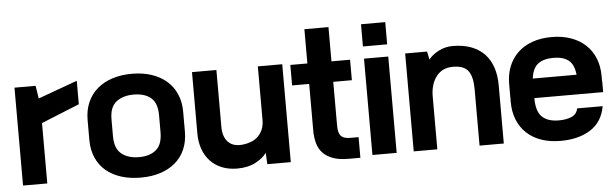

<svg xmlns="http://www.w3.org/2000/svg" viewBox="-52 -886 3914 1223"><g transform="rotate(-5 1905.5 -274.5)"><path d="M451 -349 207 -250V136H52V-490H187L200 -408L451 -499Z M498 -244Q498 -307 520 -357Q542 -407 582 -441.5Q622 -476 678.5 -494.5Q735 -513 804 -513Q873 -513 929 -494.5Q985 -476 1025 -441.5Q1065 -407 1087 -357Q1109 -307 1109 -244V-116Q1109 -53 1087 -3Q1065 47 1025 81Q985 115 929 133Q873 151 804 151Q735 151 678.5 133Q622 115 582 81Q542 47 520 -3Q498 -53 498 -116ZM650 -127Q650 -48 692.5 -14Q735 20 804 20Q874 20 914 -14Q954 -48 954 -127V-235Q954 -313 914 -346.5Q874 -380 804 -380Q735 -380 692.5 -346.5Q650 -313 650 -235Z M1610 63Q1587 96 1538.5 121.5Q1490 147 1421 147Q1367 147 1323.5 129.5Q1280 112 1249.5 79.5Q1219 47 1203 2Q1187 -43 1187 -97V-490H1343V-125Q1343 -62 1376 -28.5Q1409 5 1470 -2Q1498 -5 1523.5 -15Q1549 -25 1567.5 -43Q1586 -61 1597 -87Q1608 -113 1608 -148V-490H1764V136H1614Z M2078 -700V-481H2197V-350H2078V-78Q2078 -58 2080 -41.5Q2082 -25 2089.5 -12Q2097 1 2113 8Q2129 15 2158 15H2208V147H2133Q2072 147 2032 132Q1992 117 1968 91Q1944 65 1934 28.5Q1924 -8 1924 -52V-350H1815V-481H1924V-700Z M2441 136H2286V-480H2441ZM2286 -558V-700H2441V-558Z M2690 -490 2701 -438Q2723 -467 2764.5 -489Q2806 -511 2856 -511Q2923 -511 2974 -491.5Q3025 -472 3058.5 -436.5Q3092 -401 3109 -350.5Q3126 -300 3126 -237V136H2971V-225Q2971 -304 2943.5 -341.5Q2916 -379 2846 -379Q2778 -379 2740.5 -331.5Q2703 -284 2701 -209V136H2550V-490Z M3774 -46Q3756 55 3679.5 103Q3603 151 3489 151Q3420 151 3365.5 132Q3311 113 3272.5 77Q3234 41 3213.5 -10Q3193 -61 3193 -124V-238Q3193 -301 3213.5 -351.5Q3234 -402 3272 -438Q3310 -474 3364.5 -493.5Q3419 -513 3488 -513Q3556 -513 3611 -493.5Q3666 -474 3704.5 -438Q3743 -402 3763.5 -351.5Q3784 -301 3784 -238V-216Q3785 -206 3785 -196.5Q3785 -187 3785 -177V-135H3345Q3345 -49 3382 -14.5Q3419 20 3489 20Q3535 20 3569 6Q3603 -8 3611 -46ZM3488 -380Q3425 -380 3389.5 -353Q3354 -326 3346 -260H3626Q3619 -326 3584.5 -353Q3550 -380 3488 -380Z"/></g></svg>

Font: Cafe24 Ohsquare
Style: Bold
Weight: 700
Designer: Cafe24 thkim, hmlim, mnelim, nhlee, sslee, sskim, smlim, yjkim, sdjeong, hskwak & 4IRTF
Foundry: Cafe24
Version: Version 1.000